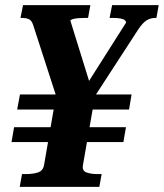

<svg xmlns="http://www.w3.org/2000/svg" viewBox="-20 -730 640 750"><path d="M35 -233H472L462 -175H25ZM58 -361H494L484 -302H47ZM202 -374 354 -372 304 -85Q300 -63 317.5 -56.5Q335 -50 362 -50H377L368 0H57L66 -50H81Q109 -50 128.5 -56.5Q148 -63 152 -85ZM331 -324 212 -316 109 -634Q103 -651 92 -655.5Q81 -660 64 -660H60L70 -710H333L324 -660H311Q299 -660 286 -659Q273 -658 264.5 -655.5Q256 -653 255 -649L340 -375L300 -370L472 -641Q473 -647 467 -651.5Q461 -656 449.5 -658Q438 -660 422 -660H408L418 -710H600L591 -660H586Q569 -660 553.5 -651Q538 -642 520 -615Z"/></svg>

Font: Roboto Serif 72pt SemiCondensed SemiBold
Style: Italic
Weight: 600
Width: 4
Italic angle: -10°
Designer: Greg Gazdowicz
Foundry: Commercial Type
Version: Version 1.008